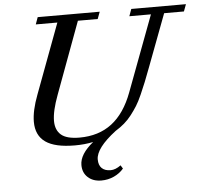

<svg xmlns="http://www.w3.org/2000/svg" viewBox="-58 -724 1056 991"><g transform="rotate(-5 470.5 -228.5)"><path d="M307.1 13.2Q204.6 13.2 155.5 -21.2Q106.4 -55.7 106.4 -126.5Q106.4 -184.1 137.2 -265.1L272 -626.5H160.2L173.3 -663.1H494.6L481 -626.5H378.4L241.2 -255.4Q210.4 -173.3 210.4 -122.1Q210.4 -74.7 239.3 -49.8Q268.1 -24.9 334.5 -24.9Q434.1 -24.9 502.2 -76.9Q570.3 -128.9 609.9 -234.9L756.8 -626.5H645L658.2 -663.1H941.4L927.7 -626.5H825.2L724.1 -358.4Q706.1 -310.5 694.6 -281.7Q683.1 -252.9 667.7 -218.3Q652.3 -183.6 638.7 -161.9Q625 -140.1 607.2 -116.9Q589.4 -93.8 568.8 -76.2Q548.3 -58.6 522.9 -43Q418 37.1 418 95.7Q418 125.5 434.1 141.1Q450.2 156.7 480 156.7Q504.9 156.7 532.7 136.2L543.5 153.8Q523.4 177.7 492.9 191.7Q462.4 205.6 427.7 205.6Q384.8 205.6 358.2 181.4Q331.5 157.2 331.5 117.2Q331.5 61 402.3 3.9Q357.9 13.2 307.1 13.2Z"/></g></svg>

Font: Elstob 8pt Medium
Style: Italic
Weight: 500
Italic angle: -20°
Designer: Peter S. Baker
Version: Version 1.015